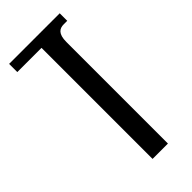

<svg xmlns="http://www.w3.org/2000/svg" viewBox="-229 -764 813 813"><g transform="rotate(-45 178.0 -357.0)"><path d="M317 -714H14V-665H159V0H251V-608C251 -657 271 -669 296 -669H317Z"/></g></svg>

Font: Noto Serif Georgian ExtraCondensed
Style: Regular
Weight: 400
Width: 2
Designer: Monotype Design Team, Akaki Razmadze
Foundry: Google LLC
Version: Version 2.003